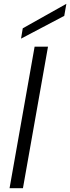

<svg xmlns="http://www.w3.org/2000/svg" viewBox="-20 -984 367 1004"><path d="M30 0 161 -740H231L100 0ZM99 -836 327 -964 316 -901 90 -782Z"/></svg>

Font: Poppins Light
Style: Italic
Weight: 300
Italic angle: -10°
Designer: Ninad Kale (Devanagari), Jonny Pinhorn (Latin)
Foundry: Indian Type Foundry
Version: Version 3.200;PS 1.000;hotconv 16.6.54;makeotf.lib2.5.65590